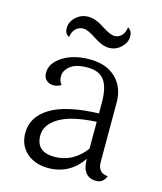

<svg xmlns="http://www.w3.org/2000/svg" viewBox="-107 -774 729 862"><g transform="rotate(15 258.0 -343.5)"><path d="M137 -585Q116 -593 116 -621.5Q116 -650 140 -672.5Q164 -695 197.5 -695Q231 -695 271 -668.5Q311 -642 331 -642Q351 -642 364.5 -656Q378 -670 381 -695Q401 -685 401 -657Q401 -629 377 -606.5Q353 -584 321.5 -584Q290 -584 250 -611Q210 -638 189.5 -638Q169 -638 154 -623.5Q139 -609 137 -585ZM126 -125Q126 -48 212 -48Q298 -48 355 -124V-249Q239 -243 182.5 -209Q126 -175 126 -125ZM419 -356V-80Q419 -28 466 -26Q453 8 421 8Q355 8 355 -77Q297 8 197 8Q137 8 97.5 -26Q58 -60 58 -119Q58 -193 131 -238Q204 -283 355 -288V-339Q355 -409 331 -441.5Q307 -474 253 -474Q199 -474 173 -453Q147 -432 147 -406.5Q147 -381 160 -368Q143 -357 124 -357Q105 -357 91.5 -369Q78 -381 78 -403Q78 -448 128 -480Q178 -512 254 -512Q330 -512 374.5 -469.5Q419 -427 419 -356Z"/></g></svg>

Font: Laila Light
Style: Regular
Weight: 300
Designer: Hitesh Malaviya
Foundry: Indian Type Foundry
Version: Version 1.302;PS 1.0;hotconv 1.0.78;makeotf.lib2.5.61930; tt